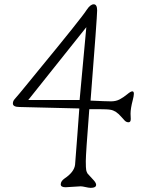

<svg xmlns="http://www.w3.org/2000/svg" viewBox="-20 -845 704 909"><path d="M290.5 41.5Q267.6 41.5 267.6 27.8Q267.6 12.7 285.6 0Q331.1 -30.3 335.4 -64.9L346.2 -205.1Q350.6 -261.7 355.5 -331.5L73.2 -338.4Q41 -338.4 41 -355Q41 -366.7 49.8 -376.2Q58.6 -385.7 73 -403.3Q87.4 -420.9 109.9 -448.2L160.2 -509.8Q368.2 -762.7 390.1 -797.9Q407.7 -824.7 423.8 -824.7Q439.9 -824.7 439.9 -795.4Q439.9 -766.1 408.7 -368.7Q482.4 -365.2 505.9 -365.2Q529.3 -365.2 547.1 -374.8Q564.9 -384.3 582 -398.4Q613.8 -425.3 613.8 -400.9Q613.8 -391.1 608.4 -370.6Q598.1 -331.5 598.1 -306.6L599.1 -281.7Q599.1 -266.1 588.6 -266.1Q578.1 -266.1 570.3 -274.2Q562.5 -282.2 553.7 -292.5Q529.3 -320.8 503.9 -325.2Q489.3 -328.1 447.8 -328.1H402.8Q386.2 -115.7 386.2 -82Q386.2 -48.3 388.2 -39.3Q390.1 -30.3 394.5 -23.4L425.3 10.3Q435.1 22 435.1 29.8Q435.1 44.4 409.7 44.4Q403.3 44.4 397.7 43.2Q392.1 42 386.7 41Q369.6 37.1 361.8 37.1ZM356.9 -371.6 388.7 -716.3 113.8 -371.6Z"/></svg>

Font: Snowburst One
Style: Regular
Weight: 400
Designer: Annet Stirling
Foundry: Annet Stirling
Version: Version 1.001